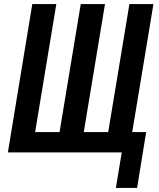

<svg xmlns="http://www.w3.org/2000/svg" viewBox="-20 -755 790 951"><path d="M554 176 583 0H19L140 -735H259L154 -101H275L380 -735H500L395 -101H516L621 -735H740L635 -101H704L659 176Z"/></svg>

Font: Iosevka Aile
Style: Bold Italic
Weight: 700
Italic angle: -9°
Designer: Belleve Invis
Foundry: Belleve Invis
Version: Version 28.0.1; ttfautohint (v1.8.4)